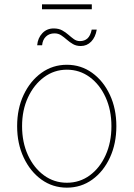

<svg xmlns="http://www.w3.org/2000/svg" viewBox="-20 -844 609 875"><path d="M284.7 11.2Q220.2 11.2 168.9 -25.6Q117.7 -62.5 87.9 -126Q58.1 -189.5 58.1 -269Q58.1 -349.1 87.9 -412.1Q117.7 -475.1 168.9 -512Q220.2 -548.8 284.7 -548.8Q349.1 -548.8 400.1 -512Q451.2 -475.1 480.7 -411.9Q510.3 -348.6 510.3 -269Q510.3 -189.5 481 -126Q451.7 -62.5 400.6 -25.6Q349.6 11.2 284.7 11.2ZM284.7 -11.2Q343.3 -11.2 389.2 -44.9Q435.1 -78.6 461.4 -137Q487.8 -195.3 487.8 -269Q487.8 -342.3 461.2 -400.6Q434.6 -459 388.7 -492.7Q342.8 -526.4 284.7 -526.4Q227.1 -526.4 180.9 -492.4Q134.8 -458.5 107.7 -400.4Q80.6 -342.3 80.6 -269Q80.6 -195.3 107.4 -137Q134.3 -78.6 180.4 -44.9Q226.6 -11.2 284.7 -11.2ZM348.1 -634.3Q327.6 -634.3 312.5 -643.1Q297.4 -651.9 284.7 -663.1Q272 -674.3 258.8 -683.1Q245.6 -691.9 228.5 -691.9Q204.6 -691.9 189.5 -677.5Q174.3 -663.1 171.9 -637.7H149.4Q152.3 -670.9 172.9 -692.6Q193.4 -714.4 224.6 -714.4Q247.6 -714.4 263.4 -705.6Q279.3 -696.8 292 -685.5Q304.7 -674.3 316.9 -665.5Q329.1 -656.7 344.2 -656.7Q365.2 -656.7 378.7 -668.9Q392.1 -681.2 397.9 -709H420.9Q415 -674.3 395.5 -654.3Q376 -634.3 348.1 -634.3ZM398.4 -824.2V-801.8H171.4V-824.2Z"/></svg>

Font: Inter 17pt Thin
Style: Regular
Weight: 250
Version: Version 4.001;git-66647c0bb